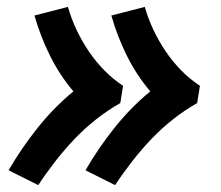

<svg xmlns="http://www.w3.org/2000/svg" viewBox="-20 -614 640 557"><path d="M314 -77 228 -120Q265 -184 312 -243Q359 -302 416 -349Q376 -396 348 -452.5Q320 -509 303 -569L400 -594Q410 -559 425.5 -526.5Q441 -494 461 -464.5Q481 -435 505.5 -410Q530 -385 560 -365L552 -315Q515 -294 481.5 -267.5Q448 -241 419 -210.5Q390 -180 363.5 -146Q337 -112 314 -77ZM91 -77 5 -120Q42 -184 89 -243Q136 -302 193 -349Q153 -396 125 -452.5Q97 -509 80 -569L177 -594Q187 -559 202.5 -526.5Q218 -494 238 -464.5Q258 -435 282.5 -410Q307 -385 337 -365L329 -315Q292 -294 258.5 -267.5Q225 -241 196 -210.5Q167 -180 140.5 -146Q114 -112 91 -77Z"/></svg>

Font: Iosevka Heavy Extended
Style: Italic
Weight: 900
Width: 7
Italic angle: -9°
Monospace: yes
Designer: Belleve Invis
Foundry: Belleve Invis
Version: Version 32.5.0; ttfautohint (v1.8.4)